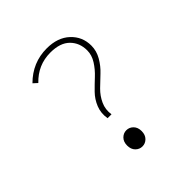

<svg xmlns="http://www.w3.org/2000/svg" viewBox="-186 -821 972 972"><g transform="rotate(-45 300.0 -335.0)"><path d="M262 -214Q255 -256 269.5 -292Q284 -328 310.5 -355Q337 -382 364.5 -407.5Q392 -433 412 -464.5Q432 -496 432 -530Q432 -584 397 -619Q362 -654 292 -654Q203 -654 140 -588L118 -608Q192 -682 294 -682Q372 -682 418 -639Q464 -596 464 -532Q464 -494 444 -459.5Q424 -425 396.5 -399.5Q369 -374 342 -347.5Q315 -321 299.5 -287Q284 -253 290 -214ZM322.5 -3.5Q307 12 286 12Q265 12 249.5 -3.5Q234 -19 234 -46Q234 -73 249.5 -88.5Q265 -104 286 -104Q307 -104 322.5 -88.5Q338 -73 338 -46Q338 -19 322.5 -3.5Z"/></g></svg>

Font: TypoPRO Source Code Pro
Style: Regular
Weight: 200
Monospace: yes
Designer: Paul D. Hunt, Teo Tuominen
Foundry: Adobe Systems Incorporated
Version: Version 2.010;PS 1.0;hotconv 1.0.84;makeotf.lib2.5.63406